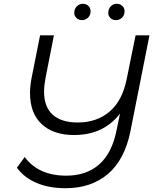

<svg xmlns="http://www.w3.org/2000/svg" viewBox="-20 -886 828 1011"><path d="M767 -700 667 -196Q637 -46 549 29.5Q461 105 325 105Q237 105 172 77Q107 49 69 -3L110 -59Q183 39 329 39Q435 39 502.5 -20.5Q570 -80 594 -201L612 -288Q525 -175 370 -175Q261 -175 199.5 -232.5Q138 -290 138 -396Q138 -434 147 -479L191 -700H264L220 -477Q212 -434 212 -404Q212 -323 257.5 -282Q303 -241 389 -241Q489 -241 556.5 -298Q624 -355 647 -469L694 -700ZM371 -818Q371 -839 384.5 -852.5Q398 -866 416 -866Q434 -866 445.5 -855Q457 -844 457 -826Q457 -806 443.5 -793Q430 -780 412 -780Q395 -780 383 -791Q371 -802 371 -818ZM550 -818Q550 -839 563 -852.5Q576 -866 595 -866Q612 -866 624 -855Q636 -844 636 -826Q636 -806 622.5 -793Q609 -780 590 -780Q573 -780 561.5 -791Q550 -802 550 -818Z"/></svg>

Font: Montserrat Alternates
Style: Italic
Weight: 400
Italic angle: -11.3°
Designer: Julieta Ulanovsky
Foundry: Julieta Ulanovsky
Version: Version 7.200